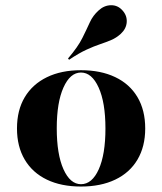

<svg xmlns="http://www.w3.org/2000/svg" viewBox="-20 -696 615 728"><path d="M287.1 11.3Q212.1 11.3 157.7 -14.9Q103.2 -41.1 73.8 -90.7Q44.4 -140.3 44.4 -208.9Q44.4 -278.2 73.8 -327.4Q103.2 -376.6 157.7 -403.2Q212.1 -429.8 287.1 -429.8Q362.1 -429.8 416.9 -403.6Q471.8 -377.4 501.2 -327.8Q530.6 -278.2 530.6 -208.9Q530.6 -140.3 501.2 -90.7Q471.8 -41.1 416.9 -14.9Q362.1 11.3 287.1 11.3ZM287.1 2.4Q329 2.4 354.4 -54Q379.8 -110.5 379.8 -208.9Q379.8 -307.3 354 -364.1Q328.2 -421 287.1 -421Q246 -421 220.6 -364.1Q195.2 -307.3 195.2 -209.7Q195.2 -111.3 220.6 -54.4Q246 2.4 287.1 2.4ZM241.9 -469.4 237.9 -474.2Q275.8 -518.5 292.3 -552Q308.9 -585.5 320.6 -611.3Q332.3 -637.1 354 -656.5Q375 -675.8 400.8 -676.2Q426.6 -676.6 444.4 -656.5Q462.1 -637.1 460.5 -612.1Q458.9 -587.1 437.9 -567.7Q421 -552.4 402 -544.4Q383.1 -536.3 360.1 -528.6Q337.1 -521 308.1 -507.7Q279 -494.4 241.9 -469.4Z"/></svg>

Font: Playfair 144pt SemiExpanded Black
Style: Regular
Weight: 900
Width: 6
Designer: Claus Eggers Sørensen
Foundry: Claus Eggers Sørensen
Version: Version 2.203